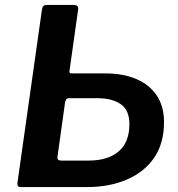

<svg xmlns="http://www.w3.org/2000/svg" viewBox="-20 -762 725 782"><path d="M64 0Q49 0 51 -17L151 -724Q153 -734 157 -738Q161 -742 171 -742H279Q302 -742 298 -722L263 -473Q261 -463 272 -463H409Q482 -463 535.5 -440Q589 -417 618.5 -373Q648 -329 648 -264Q648 -179 608.5 -120.5Q569 -62 497.5 -31Q426 0 333 0ZM229 -108H341Q420 -108 463.5 -145.5Q507 -183 507 -256Q507 -314 471.5 -338Q436 -362 378 -362H260Q248 -362 245 -345L214 -123Q212 -108 229 -108Z"/></svg>

Font: Libre Franklin SemiBold
Style: Italic
Weight: 600
Italic angle: -8°
Designer: Pablo Impallari, Rodrigo Fuenzalida, Nhung Nguyen
Foundry: Impallari Type
Version: Version 3.000